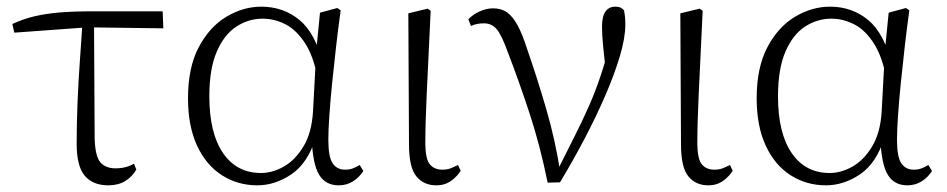

<svg xmlns="http://www.w3.org/2000/svg" viewBox="-20 -542 2840 576"><path d="M23 -444 17 -470Q49 -485 83 -493Q117 -501 158 -504.5Q199 -508 252 -508H468L470 -457L242 -460ZM305 14Q259 14 234.5 -14.5Q210 -43 210 -111Q210 -170 212.5 -232.5Q215 -295 219.5 -358Q224 -421 228 -481H262L264 -125Q266 -71 282 -54Q298 -37 326 -37Q343 -37 356.5 -40.5Q370 -44 382 -51L389 -33Q376 -11 355 1.5Q334 14 305 14Z M752 14Q693 14 645.5 -16.5Q598 -47 571 -105.5Q544 -164 544 -247Q544 -340 576.5 -401Q609 -462 659.5 -492Q710 -522 764 -522Q830 -522 878.5 -482Q927 -442 949 -349H957L935 -296Q923 -368 897 -409.5Q871 -451 837.5 -468.5Q804 -486 768 -486Q726 -486 689.5 -462.5Q653 -439 630.5 -387.5Q608 -336 608 -253Q608 -143 649 -83Q690 -23 763 -23Q797 -23 831 -42Q865 -61 890 -102Q915 -143 919 -207L929 -393L940 -504L992 -518L1002 -511Q995 -461 988.5 -404.5Q982 -348 976.5 -293.5Q971 -239 968 -194.5Q965 -150 965 -123Q965 -71 978 -52Q991 -33 1015 -33Q1029 -33 1039 -37Q1049 -41 1059 -47L1070 -29Q1058 -10 1039 2Q1020 14 996 14Q957 14 937.5 -17.5Q918 -49 915 -128H927Q903 -52 854 -19Q805 14 752 14Z M1289 14Q1251 14 1229 -13Q1207 -40 1207 -109L1205 -502L1263 -516L1272 -510Q1268 -424 1265 -362.5Q1262 -301 1260 -256.5Q1258 -212 1257 -178Q1256 -144 1256 -114Q1256 -65 1269.5 -49Q1283 -33 1307 -33Q1322 -33 1333 -37.5Q1344 -42 1354 -47L1362 -30Q1353 -14 1334 0Q1315 14 1289 14Z M1623 6Q1600 -107 1568 -204Q1536 -301 1504 -384Q1485 -437 1470 -454.5Q1455 -472 1432 -472Q1409 -472 1393 -464L1385 -484Q1399 -499 1419.5 -508Q1440 -517 1459 -517Q1484 -517 1501 -505Q1518 -493 1532.5 -466.5Q1547 -440 1561 -396Q1590 -313 1618 -217.5Q1646 -122 1661 -24H1648L1654 -34Q1681 -88 1704 -133.5Q1727 -179 1746.5 -223Q1766 -267 1782.5 -316.5Q1799 -366 1814 -427L1800 -311Q1793 -366 1789.5 -402Q1786 -438 1786 -462Q1786 -493 1796.5 -507.5Q1807 -522 1826 -522Q1836 -522 1842 -519Q1848 -516 1852 -511Q1854 -501 1855 -491Q1856 -481 1856 -469Q1856 -428 1839.5 -373Q1823 -318 1795.5 -254.5Q1768 -191 1733 -124.5Q1698 -58 1660 5Z M2105 14Q2067 14 2045 -13Q2023 -40 2023 -109L2021 -502L2079 -516L2088 -510Q2084 -424 2081 -362.5Q2078 -301 2076 -256.5Q2074 -212 2073 -178Q2072 -144 2072 -114Q2072 -65 2085.5 -49Q2099 -33 2123 -33Q2138 -33 2149 -37.5Q2160 -42 2170 -47L2178 -30Q2169 -14 2150 0Q2131 14 2105 14Z M2458 14Q2399 14 2351.5 -16.5Q2304 -47 2277 -105.5Q2250 -164 2250 -247Q2250 -340 2282.5 -401Q2315 -462 2365.5 -492Q2416 -522 2470 -522Q2536 -522 2584.5 -482Q2633 -442 2655 -349H2663L2641 -296Q2629 -368 2603 -409.5Q2577 -451 2543.5 -468.5Q2510 -486 2474 -486Q2432 -486 2395.5 -462.5Q2359 -439 2336.5 -387.5Q2314 -336 2314 -253Q2314 -143 2355 -83Q2396 -23 2469 -23Q2503 -23 2537 -42Q2571 -61 2596 -102Q2621 -143 2625 -207L2635 -393L2646 -504L2698 -518L2708 -511Q2701 -461 2694.5 -404.5Q2688 -348 2682.5 -293.5Q2677 -239 2674 -194.5Q2671 -150 2671 -123Q2671 -71 2684 -52Q2697 -33 2721 -33Q2735 -33 2745 -37Q2755 -41 2765 -47L2776 -29Q2764 -10 2745 2Q2726 14 2702 14Q2663 14 2643.5 -17.5Q2624 -49 2621 -128H2633Q2609 -52 2560 -19Q2511 14 2458 14Z"/></svg>

Font: Noto Serif TC
Style: Regular
Weight: 200
Designer: Ryoko NISHIZUKA 西塚涼子 (kana & ideographs); Frank Grießhammer (Latin, Greek & Cyrillic); Wenlong ZHANG 张文龙 (bopomofo); San
Foundry: Adobe
Version: Version 2.001;hotconv 1.1.0;makeotfexe 2.6.0